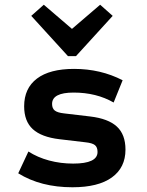

<svg xmlns="http://www.w3.org/2000/svg" viewBox="-20 -779 620 811"><path d="M286 12Q152 12 57 -47L100 -139Q139 -114 187.5 -101Q236 -88 289 -88Q392 -88 392 -137Q392 -157 381 -166Q370 -175 341 -178L231 -191Q155 -200 118.5 -233.5Q82 -267 82 -330Q82 -406 136 -447Q190 -488 293 -488Q405 -488 498 -440L460 -346Q387 -388 291 -388Q200 -388 200 -340Q200 -321 211.5 -312Q223 -303 251 -300L361 -287Q437 -278 473.5 -244.5Q510 -211 510 -147Q510 -71 452.5 -29.5Q395 12 286 12ZM267 -542 112 -712 165 -759 284 -657 403 -759 456 -712 301 -542Z"/></svg>

Font: Sometype Mono
Style: Bold
Weight: 700
Monospace: yes
Designer: Ryoichi Tsunekawa
Foundry: Dharma Type
Version: Version 1.000; ttfautohint (v1.8.3)